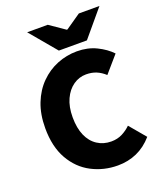

<svg xmlns="http://www.w3.org/2000/svg" viewBox="-157 -956 897 1068"><g transform="rotate(-20 292.0 -422.5)"><path d="M355 12Q272 12 201 -25Q130 -62 87.5 -136.5Q45 -211 45 -321Q45 -403 70 -466.5Q95 -530 139 -574Q183 -618 239 -640.5Q295 -663 356 -663Q420 -663 471 -638Q522 -613 555 -578L471 -481Q447 -503 420.5 -514Q394 -525 360 -525Q319 -525 284.5 -501Q250 -477 229.5 -432.5Q209 -388 209 -326Q209 -262 228.5 -217.5Q248 -173 284 -149.5Q320 -126 366 -126Q403 -126 432 -141Q461 -156 482 -177L562 -82Q520 -34 468 -11Q416 12 355 12ZM264 -701 133 -857H255L345 -795H349L439 -857H561L430 -701Z"/></g></svg>

Font: Source Sans 3 ExtraBold
Style: Regular
Weight: 800
Designer: Paul D. Hunt
Foundry: Adobe
Version: Version 3.052;hotconv 1.1.0;makeotfexe 2.6.0